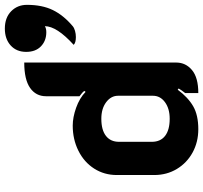

<svg xmlns="http://www.w3.org/2000/svg" viewBox="-43 -786 838 792"><g transform="rotate(-90 376.0 -390.0)"><path d="M664 -624Q655 -618 639 -618Q604 -618 581 -640Q558 -662 558 -701Q558 -741 584.5 -765Q611 -789 654 -789Q699 -789 725.5 -763Q752 -737 752 -698Q752 -635 730.5 -591Q709 -547 664 -509Q657 -503 644.5 -499.5Q632 -496 619 -496Q596 -496 587 -505Q664 -575 664 -624ZM50 -173V-327Q50 -379 76.5 -420.5Q103 -462 150 -485.5Q197 -509 254 -509Q288 -509 327.5 -495Q367 -481 393 -456L397 -461Q392 -469 375 -481V-619Q375 -661 409.5 -685Q444 -709 514 -709V-82Q514 -43 483 -17Q452 9 388 9V-45Q400 -60 407 -72L402 -76Q370 -33 333.5 -12Q297 9 239 9Q186 9 143 -14.5Q100 -38 75 -79.5Q50 -121 50 -173ZM377 -178V-322Q377 -351 350.5 -371Q324 -391 282 -391Q236 -391 211.5 -372Q187 -353 187 -318V-183Q187 -147 211.5 -128Q236 -109 282 -109Q324 -109 350.5 -128.5Q377 -148 377 -178Z"/></g></svg>

Font: K2D ExtraBold
Style: Regular
Weight: 800
Designer: Katatrad Aksorn Co.,Ltd.
Foundry: Cadson Demak Co.,Ltd.
Version: Version 1.000; ttfautohint (v1.6)